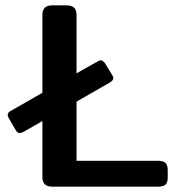

<svg xmlns="http://www.w3.org/2000/svg" viewBox="-20 -700 668 720"><path d="M609 -61V-34Q609 -16 601 -8Q593 0 573 0H177Q157 0 148 -9Q139 -18 139 -36V-246L69 -206Q59 -201 54 -201Q46 -201 39 -212L14 -255Q9 -263 9 -269Q9 -279 22 -285L139 -352V-643Q139 -662 148 -671Q157 -680 177 -680H229Q249 -680 258 -671Q267 -662 267 -643V-425L345 -469Q353 -474 358 -474Q366 -474 375 -461L401 -418Q405 -413 405 -407Q405 -398 391 -390L267 -319V-97H573Q593 -97 601 -88.5Q609 -80 609 -61Z"/></svg>

Font: Mitr
Style: Regular
Weight: 400
Designer: Thanarat Vachiruckul
Foundry: Cadson Demak
Version: Version 1.002